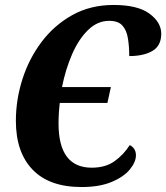

<svg xmlns="http://www.w3.org/2000/svg" viewBox="-20 -744 670 774"><path d="M309 10Q179 10 111.5 -60Q44 -130 44 -257Q44 -342 70.5 -425Q97 -508 148 -575.5Q199 -643 272 -683.5Q345 -724 438 -724Q535 -724 582.5 -689Q630 -654 630 -608Q630 -560 595 -539Q560 -518 501 -518Q501 -558 495.5 -590.5Q490 -623 473 -641.5Q456 -660 420 -660Q373 -660 335 -623Q297 -586 270.5 -525Q244 -464 230 -393H427L413 -329H221Q216 -287 216 -246Q216 -68 350 -68Q405 -68 441.5 -94Q478 -120 503 -159Q514 -154 521 -143.5Q528 -133 528 -118Q528 -91 503.5 -61Q479 -31 430 -10.5Q381 10 309 10Z"/></svg>

Font: Noto Serif Condensed ExtraBold
Style: Italic
Weight: 800
Width: 3
Italic angle: -12°
Designer: Monotype Design Team
Foundry: Monotype Imaging Inc.
Version: Version 2.014; ttfautohint (v1.8.4.7-5d5b)